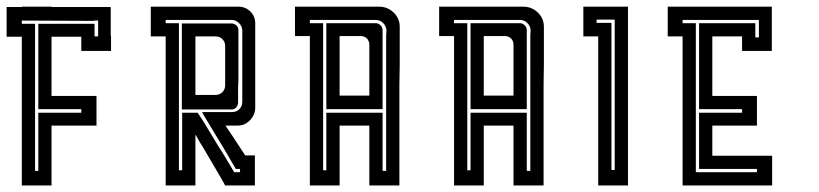

<svg xmlns="http://www.w3.org/2000/svg" viewBox="-20 -860 2473 580"><path d="M95.7 -788.1Q152.3 -788.1 265.6 -788.1Q265.6 -788.1 265.6 -787.1Q209 -787.1 95.7 -787.1Q95.7 -787.1 95.7 -788.1ZM225.6 -706.1Q225.6 -706.1 225.6 -720.7Q225.6 -734.4 225.6 -749Q225.6 -749 196.3 -749Q166 -749 135.7 -749Q135.7 -749 135.7 -719.7Q135.7 -691.4 135.7 -654.3Q135.7 -634.8 135.7 -615.2Q135.7 -595.7 135.7 -579.1Q135.7 -577.1 135.7 -574.2Q135.7 -572.3 135.7 -570.3Q135.7 -570.3 180.7 -570.3Q225.6 -570.3 271.5 -570.3Q271.5 -570.3 271.5 -540Q271.5 -509.8 271.5 -480.5Q271.5 -480.5 225.6 -480.5Q180.7 -480.5 135.7 -480.5Q135.7 -480.5 135.7 -451.2Q135.7 -421.9 135.7 -384.8Q135.7 -365.2 135.7 -345.7Q135.7 -326.2 135.7 -309.6Q135.7 -306.6 135.7 -304.7Q135.7 -302.7 135.7 -299.8Q135.7 -299.8 123 -299.8Q116.2 -299.8 106.4 -299.8Q76.2 -299.8 45.9 -299.8Q45.9 -299.8 45.9 -329.1Q45.9 -357.4 45.9 -394.5Q45.9 -414.1 45.9 -434.6Q45.9 -454.1 45.9 -470.7Q45.9 -472.7 45.9 -475.6Q45.9 -477.5 45.9 -480.5Q45.9 -480.5 45.9 -509.8Q45.9 -540 45.9 -570.3Q45.9 -570.3 45.9 -598.6Q45.9 -627.9 45.9 -664.1Q45.9 -684.6 45.9 -704.1Q45.9 -723.6 45.9 -739.3Q45.9 -742.2 45.9 -744.1Q45.9 -747.1 45.9 -749Q45.9 -749 30.3 -749Q15.6 -749 0 -749Q0 -749 0 -762.7Q0 -768.6 0 -779.3Q0 -793.9 0 -808.6Q0 -823.2 0 -838.9Q0 -838.9 15.6 -838.9Q30.3 -838.9 45.9 -838.9Q45.9 -838.9 45.9 -838.9Q45.9 -839.8 45.9 -839.8Q45.9 -839.8 76.2 -839.8Q106.4 -839.8 135.7 -839.8Q135.7 -839.8 135.7 -839.8Q135.7 -838.9 135.7 -838.9Q135.7 -838.9 165 -838.9Q193.4 -838.9 229.5 -838.9Q249 -838.9 268.6 -838.9Q288.1 -838.9 304.7 -838.9Q306.6 -838.9 309.6 -838.9Q311.5 -838.9 314.5 -838.9Q314.5 -838.9 314.5 -809.6Q314.5 -780.3 314.5 -751Q314.5 -751 314.5 -751Q314.5 -751 315.4 -751Q315.4 -751 315.4 -736.3Q315.4 -720.7 315.4 -706.1Q315.4 -706.1 285.2 -706.1Q255.9 -706.1 225.6 -706.1ZM265.6 -787.1Q265.6 -787.1 265.6 -774.4Q265.6 -762.7 265.6 -750Q265.6 -750 269.5 -750Q272.5 -750 276.4 -750Q276.4 -750 276.4 -765.6Q276.4 -782.2 276.4 -797.9Q276.4 -797.9 272.5 -797.9Q269.5 -797.9 265.6 -797.9Q265.6 -797.9 230.5 -797.9Q195.3 -797.9 150.4 -797.9Q126 -797.9 101.6 -797.9Q77.1 -797.9 57.6 -797.9Q54.7 -797.9 51.8 -797.9Q48.8 -797.9 45.9 -797.9Q45.9 -797.9 45.9 -796.9Q45.9 -795.9 45.9 -794.9Q45.9 -791 45.9 -788.1Q45.9 -788.1 59.6 -788.1Q72.3 -788.1 85.9 -788.1Q85.9 -788.1 85.9 -716.8Q85.9 -644.5 85.9 -553.7Q85.9 -504.9 85.9 -456.1Q85.9 -407.2 85.9 -367.2Q85.9 -361.3 85.9 -355.5Q85.9 -349.6 85.9 -343.8Q85.9 -343.8 87.9 -343.8Q87.9 -343.8 88.9 -343.8Q92.8 -343.8 95.7 -343.8Q95.7 -343.8 95.7 -372.1Q95.7 -400.4 95.7 -436.5Q95.7 -456.1 95.7 -475.6Q95.7 -495.1 95.7 -510.7Q95.7 -512.7 95.7 -515.6Q95.7 -517.6 95.7 -519.5Q95.7 -519.5 139.6 -519.5Q182.6 -519.5 225.6 -519.5Q225.6 -519.5 225.6 -523.4Q225.6 -526.4 225.6 -530.3Q225.6 -530.3 182.6 -530.3Q139.6 -530.3 95.7 -530.3Q95.7 -530.3 95.7 -571.3Q95.7 -613.3 95.7 -665Q95.7 -693.4 95.7 -721.7Q95.7 -750 95.7 -773.4Q95.7 -777.3 95.7 -780.3Q95.7 -784.2 95.7 -787.1Q95.7 -787.1 124 -787.1Q151.4 -787.1 185.5 -787.1Q205.1 -787.1 223.6 -787.1Q242.2 -787.1 256.8 -787.1Q259.8 -787.1 261.7 -787.1Q263.7 -787.1 265.6 -787.1ZM265.6 -797.9Q192.4 -797.9 45.9 -797.9Q119.1 -797.9 263.7 -796.9Q263.7 -796.9 264.6 -796.9Q265.6 -796.9 265.6 -796.9Q265.6 -796.9 265.6 -797.9Z M699.2 -574.2Q699.2 -574.2 699.2 -571.3Q699.2 -568.4 699.2 -550.8Q699.2 -542 693.4 -535.2Q687.5 -529.3 679.7 -529.3Q679.7 -529.3 672.9 -529.3Q667 -529.3 660.2 -529.3Q660.2 -529.3 660.2 -527.3Q660.2 -525.4 660.2 -524.4Q660.2 -524.4 660.2 -525.4Q660.2 -527.3 660.2 -529.3Q660.2 -529.3 617.2 -529.3Q573.2 -529.3 529.3 -529.3Q529.3 -529.3 529.3 -567.4Q529.3 -569.3 529.3 -571.3Q529.3 -613.3 529.3 -666Q529.3 -694.3 529.3 -723.6Q529.3 -752 529.3 -775.4Q529.3 -779.3 529.3 -782.2Q529.3 -786.1 529.3 -789.1Q529.3 -789.1 573.2 -789.1Q617.2 -789.1 661.1 -789.1Q661.1 -789.1 661.1 -791Q661.1 -792 661.1 -793.9Q661.1 -793.9 661.1 -792Q661.1 -791 661.1 -789.1Q661.1 -789.1 664.1 -789.1Q666 -789.1 678.7 -789.1Q687.5 -789.1 694.3 -783.2Q700.2 -777.3 700.2 -767.6Q700.2 -767.6 700.2 -761.7Q700.2 -755.9 700.2 -750Q700.2 -750 700.2 -750Q700.2 -749 700.2 -749Q700.2 -749 700.2 -720.7Q700.2 -692.4 700.2 -657.2Q700.2 -637.7 700.2 -618.2Q699.2 -599.6 699.2 -583Q699.2 -581.1 699.2 -578.1Q699.2 -576.2 699.2 -574.2ZM660.2 -720.7Q660.2 -733.4 652.3 -741.2Q643.6 -750 631.8 -750Q631.8 -750 611.3 -750Q590.8 -750 570.3 -750Q570.3 -750 570.3 -723.6Q570.3 -722.7 570.3 -721.7Q570.3 -692.4 570.3 -657.2Q570.3 -636.7 570.3 -617.2Q570.3 -598.6 570.3 -582Q570.3 -580.1 570.3 -577.1Q570.3 -575.2 570.3 -573.2Q570.3 -573.2 574.2 -573.2Q576.2 -573.2 578.1 -573.2Q585.9 -573.2 630.9 -573.2Q643.6 -573.2 652.3 -582Q660.2 -590.8 660.2 -602.5Q660.2 -602.5 660.2 -608.4Q660.2 -613.3 660.2 -643.6Q660.2 -657.2 660.2 -675.8Q660.2 -694.3 660.2 -720.7ZM750 -390.6Q750 -390.6 750 -376Q750 -361.3 750 -345.7Q750 -345.7 750 -345.7Q750 -345.7 750 -344.7Q750 -344.7 750 -330.1Q750 -315.4 750 -299.8Q750 -299.8 719.7 -299.8Q690.4 -299.8 660.2 -299.8Q660.2 -299.8 646.5 -324.2Q631.8 -349.6 613.3 -380.9Q603.5 -397.5 593.8 -414.1Q583 -430.7 575.2 -445.3Q574.2 -447.3 573.2 -449.2Q571.3 -451.2 570.3 -453.1Q570.3 -453.1 570.3 -428.7Q570.3 -403.3 570.3 -372.1Q570.3 -355.5 570.3 -338.9Q570.3 -322.3 570.3 -307.6Q570.3 -305.7 570.3 -303.7Q570.3 -301.8 570.3 -299.8Q570.3 -299.8 557.6 -299.8Q550.8 -299.8 541 -299.8Q510.7 -299.8 480.5 -299.8Q480.5 -299.8 480.5 -373Q480.5 -445.3 480.5 -537.1Q480.5 -586.9 480.5 -636.7Q480.5 -685.5 480.5 -726.6Q480.5 -732.4 480.5 -738.3Q480.5 -744.1 480.5 -750Q480.5 -750 465.8 -750Q450.2 -750 435.5 -750Q435.5 -750 435.5 -763.7Q435.5 -769.5 435.5 -780.3Q435.5 -794.9 435.5 -809.6Q435.5 -824.2 435.5 -839.8Q435.5 -839.8 450.2 -839.8Q465.8 -839.8 480.5 -839.8Q480.5 -839.8 510.7 -839.8Q541 -839.8 570.3 -839.8Q570.3 -839.8 576.2 -839.8Q582 -839.8 615.2 -839.8Q629.9 -839.8 650.4 -839.8Q670.9 -839.8 700.2 -839.8Q721.7 -839.8 736.3 -825.2Q751 -810.5 751 -790Q751 -790 751 -777.3Q751 -763.7 751 -751Q751 -751 751 -741.2Q751 -732.4 751 -676.8Q751 -652.3 751 -617.2Q751 -583 751 -534.2Q751 -522.5 746.1 -512.7Q742.2 -503.9 734.4 -496.1Q726.6 -488.3 717.8 -484.4Q708 -480.5 696.3 -480.5Q696.3 -480.5 684.6 -480.5Q672.9 -480.5 661.1 -480.5Q661.1 -480.5 681.6 -450.2Q701.2 -420.9 720.7 -390.6Q720.7 -390.6 730.5 -390.6Q740.2 -390.6 751 -390.6Q751 -390.6 750 -390.6Q750 -390.6 750 -390.6ZM705.1 -349.6Q705.1 -349.6 701.2 -349.6Q697.3 -349.6 692.4 -349.6Q692.4 -349.6 675.8 -377.9Q660.2 -405.3 638.7 -440.4Q627.9 -459 616.2 -477.5Q605.5 -496.1 595.7 -511.7Q594.7 -514.6 592.8 -516.6Q591.8 -518.6 590.8 -521.5Q590.8 -521.5 614.3 -521.5Q638.7 -521.5 662.1 -521.5Q662.1 -521.5 665 -521.5Q667 -521.5 681.6 -521.5Q694.3 -521.5 703.1 -530.3Q711.9 -539.1 711.9 -552.7Q711.9 -552.7 711.9 -560.5Q711.9 -567.4 711.9 -575.2Q711.9 -575.2 710 -575.2Q708 -575.2 707 -575.2Q707 -575.2 708 -575.2Q710 -575.2 711.9 -575.2Q711.9 -575.2 711.9 -603.5Q711.9 -630.9 711.9 -667Q711.9 -686.5 711.9 -705.1Q711.9 -724.6 711.9 -741.2Q711.9 -743.2 711.9 -745.1Q711.9 -748 711.9 -750Q711.9 -750 711.9 -752Q711.9 -754.9 711.9 -768.6Q710.9 -782.2 701.2 -791Q692.4 -799.8 679.7 -799.8Q679.7 -799.8 673.8 -799.8Q668 -799.8 662.1 -799.8Q662.1 -799.8 632.8 -799.8Q603.5 -799.8 566.4 -799.8Q545.9 -799.8 526.4 -799.8Q506.8 -799.8 490.2 -799.8Q487.3 -799.8 485.4 -799.8Q482.4 -799.8 480.5 -799.8Q480.5 -799.8 480.5 -798.8Q480.5 -797.9 480.5 -796.9Q480.5 -793 480.5 -790Q480.5 -790 494.1 -790Q506.8 -790 520.5 -790Q520.5 -790 520.5 -718.8Q520.5 -646.5 520.5 -555.7Q520.5 -506.8 520.5 -458Q520.5 -409.2 520.5 -369.1Q520.5 -363.3 520.5 -357.4Q520.5 -351.6 520.5 -345.7Q520.5 -345.7 523.4 -345.7Q527.3 -345.7 530.3 -345.7Q530.3 -345.7 530.3 -374Q530.3 -402.3 530.3 -437.5Q530.3 -457 530.3 -475.6Q530.3 -495.1 530.3 -510.7Q530.3 -512.7 530.3 -515.6Q530.3 -517.6 530.3 -519.5Q530.3 -519.5 545.9 -519.5Q561.5 -519.5 577.1 -519.5Q577.1 -519.5 595.7 -491.2Q613.3 -461.9 635.7 -424.8Q647.5 -405.3 660.2 -385.7Q671.9 -365.2 681.6 -349.6Q683.6 -346.7 684.6 -344.7Q686.5 -341.8 687.5 -339.8Q687.5 -339.8 690.4 -339.8Q691.4 -339.8 693.4 -339.8Q699.2 -339.8 705.1 -339.8Q705.1 -339.8 705.1 -343.8Q705.1 -346.7 705.1 -349.6Z M1187.5 -779.3Q1187.5 -779.3 1187.5 -771.5Q1187.5 -763.7 1187.5 -755.9Q1187.5 -755.9 1187.5 -725.6Q1187.5 -694.3 1187.5 -664.1Q1187.5 -664.1 1186.5 -605.5Q1186.5 -545.9 1186.5 -471.7Q1186.5 -431.6 1186.5 -391.6Q1186.5 -351.6 1186.5 -319.3Q1186.5 -314.5 1186.5 -309.6Q1186.5 -304.7 1186.5 -299.8Q1186.5 -299.8 1172.9 -299.8Q1166 -299.8 1156.2 -299.8Q1126 -299.8 1095.7 -299.8Q1095.7 -299.8 1095.7 -329.1Q1095.7 -357.4 1095.7 -394.5Q1095.7 -414.1 1095.7 -434.6Q1095.7 -454.1 1095.7 -470.7Q1095.7 -472.7 1095.7 -475.6Q1095.7 -477.5 1095.7 -480.5Q1095.7 -480.5 1066.4 -480.5Q1036.1 -480.5 1005.9 -480.5Q1005.9 -480.5 1005.9 -451.2Q1005.9 -421.9 1005.9 -384.8Q1005.9 -365.2 1005.9 -345.7Q1005.9 -326.2 1005.9 -309.6Q1005.9 -306.6 1005.9 -304.7Q1005.9 -302.7 1005.9 -299.8Q1005.9 -299.8 976.6 -299.8Q946.3 -299.8 916 -299.8Q916 -299.8 916 -373Q916 -445.3 916 -537.1Q916 -587.9 916 -636.7Q916 -686.5 916 -727.5Q916 -733.4 916 -739.3Q916 -745.1 916 -751Q916 -751 901.4 -751Q885.7 -751 871.1 -751Q871.1 -751 871.1 -763.7Q871.1 -770.5 871.1 -780.3Q871.1 -794.9 871.1 -809.6Q871.1 -825.2 871.1 -839.8Q871.1 -839.8 885.7 -839.8Q901.4 -839.8 916 -839.8Q916 -839.8 950.2 -839.8Q983.4 -839.8 1027.3 -839.8Q1049.8 -839.8 1073.2 -839.8Q1095.7 -839.8 1115.2 -839.8Q1118.2 -839.8 1121.1 -839.8Q1124 -839.8 1126 -839.8Q1150.4 -839.8 1168.9 -822.3Q1187.5 -804.7 1187.5 -779.3ZM1147.5 -768.6Q1146.5 -782.2 1136.7 -791Q1127.9 -799.8 1115.2 -799.8Q1115.2 -799.8 1109.4 -799.8Q1103.5 -799.8 1097.7 -799.8Q1097.7 -799.8 1068.4 -799.8Q1039.1 -799.8 1002 -799.8Q981.4 -799.8 961.9 -799.8Q942.4 -799.8 925.8 -799.8Q922.9 -799.8 920.9 -799.8Q918 -799.8 916 -799.8Q916 -799.8 916 -798.8Q916 -797.9 916 -796.9Q916 -793 916 -790Q916 -790 929.7 -790Q942.4 -790 956.1 -790Q956.1 -790 956.1 -718.8Q956.1 -646.5 956.1 -555.7Q956.1 -506.8 956.1 -458Q956.1 -409.2 956.1 -369.1Q956.1 -363.3 956.1 -357.4Q956.1 -351.6 956.1 -345.7Q956.1 -345.7 959 -345.7Q962.9 -345.7 965.8 -345.7Q965.8 -345.7 965.8 -374Q965.8 -402.3 965.8 -437.5Q965.8 -457 965.8 -475.6Q965.8 -495.1 965.8 -510.7Q965.8 -512.7 965.8 -515.6Q965.8 -517.6 965.8 -519.5Q965.8 -519.5 994.1 -519.5Q1021.5 -519.5 1055.7 -519.5Q1075.2 -519.5 1093.8 -519.5Q1112.3 -519.5 1127 -519.5Q1129.9 -519.5 1131.8 -519.5Q1133.8 -519.5 1135.7 -519.5Q1135.7 -519.5 1135.7 -491.2Q1135.7 -462.9 1135.7 -427.7Q1135.7 -408.2 1135.7 -388.7Q1135.7 -369.1 1135.7 -353.5Q1135.7 -350.6 1135.7 -348.6Q1135.7 -346.7 1135.7 -343.8Q1135.7 -343.8 1137.7 -343.8Q1138.7 -343.8 1139.6 -343.8Q1142.6 -343.8 1146.5 -343.8Q1146.5 -343.8 1146.5 -409.2Q1146.5 -474.6 1146.5 -557.6Q1146.5 -602.5 1146.5 -646.5Q1146.5 -691.4 1146.5 -727.5Q1146.5 -733.4 1146.5 -738.3Q1146.5 -744.1 1146.5 -749Q1146.5 -749 1146.5 -752Q1146.5 -753.9 1147.5 -768.6ZM1135.7 -768.6Q1135.7 -768.6 1135.7 -762.7Q1135.7 -756.8 1135.7 -751Q1135.7 -751 1135.7 -714.8Q1135.7 -679.7 1135.7 -634.8Q1135.7 -610.4 1135.7 -585.9Q1135.7 -561.5 1135.7 -542Q1135.7 -538.1 1135.7 -535.2Q1135.7 -533.2 1135.7 -530.3Q1135.7 -530.3 1110.4 -530.3Q1109.4 -530.3 1108.4 -530.3Q1081.1 -530.3 1045.9 -530.3Q1027.3 -530.3 1008.8 -530.3Q990.2 -530.3 974.6 -530.3Q972.7 -530.3 970.7 -530.3Q967.8 -530.3 965.8 -530.3Q965.8 -530.3 965.8 -568.4Q965.8 -570.3 965.8 -572.3Q965.8 -614.3 965.8 -667Q965.8 -695.3 965.8 -724.6Q965.8 -752.9 965.8 -776.4Q965.8 -780.3 965.8 -783.2Q965.8 -787.1 965.8 -790Q965.8 -790 1009.8 -790Q1053.7 -790 1097.7 -790Q1097.7 -790 1097.7 -792Q1097.7 -793 1097.7 -794.9Q1097.7 -794.9 1097.7 -793Q1097.7 -792 1097.7 -790Q1097.7 -790 1103.5 -790Q1109.4 -790 1115.2 -790Q1123 -790 1129.9 -783.2Q1135.7 -777.3 1135.7 -768.6ZM1095.7 -724.6Q1095.7 -735.4 1088.9 -743.2Q1081.1 -751 1070.3 -751Q1070.3 -751 1048.8 -751Q1027.3 -751 1005.9 -751Q1005.9 -751 1005.9 -724.6Q1005.9 -723.6 1005.9 -721.7Q1005.9 -693.4 1005.9 -656.2Q1005.9 -636.7 1005.9 -617.2Q1005.9 -596.7 1005.9 -580.1Q1005.9 -578.1 1005.9 -575.2Q1005.9 -573.2 1005.9 -571.3Q1005.9 -571.3 1019.5 -571.3Q1026.4 -571.3 1036.1 -571.3Q1066.4 -571.3 1095.7 -571.3Q1095.7 -571.3 1095.7 -577.1Q1095.7 -584 1095.7 -624Q1095.7 -640.6 1095.7 -666Q1095.7 -690.4 1095.7 -724.6Z M1623 -779.3Q1623 -779.3 1623 -771.5Q1623 -763.7 1623 -755.9Q1623 -755.9 1623 -725.6Q1623 -694.3 1623 -664.1Q1623 -664.1 1622.1 -605.5Q1622.1 -545.9 1622.1 -471.7Q1622.1 -431.6 1622.1 -391.6Q1622.1 -351.6 1622.1 -319.3Q1622.1 -314.5 1622.1 -309.6Q1622.1 -304.7 1622.1 -299.8Q1622.1 -299.8 1608.4 -299.8Q1601.6 -299.8 1591.8 -299.8Q1561.5 -299.8 1531.2 -299.8Q1531.2 -299.8 1531.2 -329.1Q1531.2 -357.4 1531.2 -394.5Q1531.2 -414.1 1531.2 -434.6Q1531.2 -454.1 1531.2 -470.7Q1531.2 -472.7 1531.2 -475.6Q1531.2 -477.5 1531.2 -480.5Q1531.2 -480.5 1502 -480.5Q1471.7 -480.5 1441.4 -480.5Q1441.4 -480.5 1441.4 -451.2Q1441.4 -421.9 1441.4 -384.8Q1441.4 -365.2 1441.4 -345.7Q1441.4 -326.2 1441.4 -309.6Q1441.4 -306.6 1441.4 -304.7Q1441.4 -302.7 1441.4 -299.8Q1441.4 -299.8 1412.1 -299.8Q1381.8 -299.8 1351.6 -299.8Q1351.6 -299.8 1351.6 -373Q1351.6 -445.3 1351.6 -537.1Q1351.6 -587.9 1351.6 -636.7Q1351.6 -686.5 1351.6 -727.5Q1351.6 -733.4 1351.6 -739.3Q1351.6 -745.1 1351.6 -751Q1351.6 -751 1336.9 -751Q1321.3 -751 1306.6 -751Q1306.6 -751 1306.6 -763.7Q1306.6 -770.5 1306.6 -780.3Q1306.6 -794.9 1306.6 -809.6Q1306.6 -825.2 1306.6 -839.8Q1306.6 -839.8 1321.3 -839.8Q1336.9 -839.8 1351.6 -839.8Q1351.6 -839.8 1385.7 -839.8Q1418.9 -839.8 1462.9 -839.8Q1485.4 -839.8 1508.8 -839.8Q1531.2 -839.8 1550.8 -839.8Q1553.7 -839.8 1556.6 -839.8Q1559.6 -839.8 1561.5 -839.8Q1585.9 -839.8 1604.5 -822.3Q1623 -804.7 1623 -779.3ZM1583 -768.6Q1582 -782.2 1572.3 -791Q1563.5 -799.8 1550.8 -799.8Q1550.8 -799.8 1544.9 -799.8Q1539.1 -799.8 1533.2 -799.8Q1533.2 -799.8 1503.9 -799.8Q1474.6 -799.8 1437.5 -799.8Q1417 -799.8 1397.5 -799.8Q1377.9 -799.8 1361.3 -799.8Q1358.4 -799.8 1356.4 -799.8Q1353.5 -799.8 1351.6 -799.8Q1351.6 -799.8 1351.6 -798.8Q1351.6 -797.9 1351.6 -796.9Q1351.6 -793 1351.6 -790Q1351.6 -790 1365.2 -790Q1377.9 -790 1391.6 -790Q1391.6 -790 1391.6 -718.8Q1391.6 -646.5 1391.6 -555.7Q1391.6 -506.8 1391.6 -458Q1391.6 -409.2 1391.6 -369.1Q1391.6 -363.3 1391.6 -357.4Q1391.6 -351.6 1391.6 -345.7Q1391.6 -345.7 1394.5 -345.7Q1398.4 -345.7 1401.4 -345.7Q1401.4 -345.7 1401.4 -374Q1401.4 -402.3 1401.4 -437.5Q1401.4 -457 1401.4 -475.6Q1401.4 -495.1 1401.4 -510.7Q1401.4 -512.7 1401.4 -515.6Q1401.4 -517.6 1401.4 -519.5Q1401.4 -519.5 1429.7 -519.5Q1457 -519.5 1491.2 -519.5Q1510.7 -519.5 1529.3 -519.5Q1547.9 -519.5 1562.5 -519.5Q1565.4 -519.5 1567.4 -519.5Q1569.3 -519.5 1571.3 -519.5Q1571.3 -519.5 1571.3 -491.2Q1571.3 -462.9 1571.3 -427.7Q1571.3 -408.2 1571.3 -388.7Q1571.3 -369.1 1571.3 -353.5Q1571.3 -350.6 1571.3 -348.6Q1571.3 -346.7 1571.3 -343.8Q1571.3 -343.8 1573.2 -343.8Q1574.2 -343.8 1575.2 -343.8Q1578.1 -343.8 1582 -343.8Q1582 -343.8 1582 -409.2Q1582 -474.6 1582 -557.6Q1582 -602.5 1582 -646.5Q1582 -691.4 1582 -727.5Q1582 -733.4 1582 -738.3Q1582 -744.1 1582 -749Q1582 -749 1582 -752Q1582 -753.9 1583 -768.6ZM1571.3 -768.6Q1571.3 -768.6 1571.3 -762.7Q1571.3 -756.8 1571.3 -751Q1571.3 -751 1571.3 -714.8Q1571.3 -679.7 1571.3 -634.8Q1571.3 -610.4 1571.3 -585.9Q1571.3 -561.5 1571.3 -542Q1571.3 -538.1 1571.3 -535.2Q1571.3 -533.2 1571.3 -530.3Q1571.3 -530.3 1545.9 -530.3Q1544.9 -530.3 1543.9 -530.3Q1516.6 -530.3 1481.4 -530.3Q1462.9 -530.3 1444.3 -530.3Q1425.8 -530.3 1410.2 -530.3Q1408.2 -530.3 1406.2 -530.3Q1403.3 -530.3 1401.4 -530.3Q1401.4 -530.3 1401.4 -568.4Q1401.4 -570.3 1401.4 -572.3Q1401.4 -614.3 1401.4 -667Q1401.4 -695.3 1401.4 -724.6Q1401.4 -752.9 1401.4 -776.4Q1401.4 -780.3 1401.4 -783.2Q1401.4 -787.1 1401.4 -790Q1401.4 -790 1445.3 -790Q1489.3 -790 1533.2 -790Q1533.2 -790 1533.2 -792Q1533.2 -793 1533.2 -794.9Q1533.2 -794.9 1533.2 -793Q1533.2 -792 1533.2 -790Q1533.2 -790 1539.1 -790Q1544.9 -790 1550.8 -790Q1558.6 -790 1565.4 -783.2Q1571.3 -777.3 1571.3 -768.6ZM1531.2 -724.6Q1531.2 -735.4 1524.4 -743.2Q1516.6 -751 1505.9 -751Q1505.9 -751 1484.4 -751Q1462.9 -751 1441.4 -751Q1441.4 -751 1441.4 -724.6Q1441.4 -723.6 1441.4 -721.7Q1441.4 -693.4 1441.4 -656.2Q1441.4 -636.7 1441.4 -617.2Q1441.4 -596.7 1441.4 -580.1Q1441.4 -578.1 1441.4 -575.2Q1441.4 -573.2 1441.4 -571.3Q1441.4 -571.3 1455.1 -571.3Q1461.9 -571.3 1471.7 -571.3Q1502 -571.3 1531.2 -571.3Q1531.2 -571.3 1531.2 -577.1Q1531.2 -584 1531.2 -624Q1531.2 -640.6 1531.2 -666Q1531.2 -690.4 1531.2 -724.6Z M1787.1 -750Q1787.1 -750 1772.5 -750Q1756.8 -750 1742.2 -750Q1742.2 -750 1742.2 -763.7Q1742.2 -769.5 1742.2 -780.3Q1742.2 -794.9 1742.2 -809.6Q1742.2 -824.2 1742.2 -839.8Q1742.2 -839.8 1756.8 -839.8Q1772.5 -839.8 1787.1 -839.8Q1787.1 -839.8 1817.4 -839.8Q1847.7 -839.8 1877 -839.8Q1877 -839.8 1877 -828.1Q1877 -816.4 1877 -794.9Q1877 -755.9 1877 -691.4Q1877 -627 1877 -555.7Q1877 -496.1 1877 -436.5Q1877 -377 1877 -328.1Q1877 -321.3 1877 -313.5Q1877 -306.6 1877 -299.8Q1877 -299.8 1864.3 -299.8Q1857.4 -299.8 1847.7 -299.8Q1817.4 -299.8 1787.1 -299.8Q1787.1 -299.8 1787.1 -373Q1787.1 -445.3 1787.1 -537.1Q1787.1 -586.9 1787.1 -636.7Q1787.1 -685.5 1787.1 -726.6Q1787.1 -732.4 1787.1 -738.3Q1787.1 -744.1 1787.1 -750ZM1827.1 -791Q1827.1 -791 1827.1 -719.7Q1827.1 -647.5 1827.1 -556.6Q1827.1 -507.8 1827.1 -459Q1827.1 -410.2 1827.1 -370.1Q1827.1 -364.3 1827.1 -358.4Q1827.1 -352.5 1827.1 -346.7Q1827.1 -346.7 1829.1 -346.7Q1829.1 -346.7 1830.1 -346.7Q1834 -346.7 1836.9 -346.7Q1836.9 -346.7 1836.9 -418.9Q1836.9 -492.2 1836.9 -584Q1836.9 -632.8 1836.9 -682.6Q1836.9 -731.4 1836.9 -772.5Q1836.9 -779.3 1836.9 -785.2Q1836.9 -790 1836.9 -795.9Q1836.9 -795.9 1836.9 -797.9Q1836.9 -799.8 1836.9 -800.8Q1836.9 -800.8 1819.3 -800.8Q1800.8 -800.8 1782.2 -800.8Q1782.2 -800.8 1782.2 -799.8Q1782.2 -798.8 1782.2 -797.9Q1782.2 -793.9 1782.2 -791Q1782.2 -791 1796.9 -791Q1812.5 -791 1827.1 -791Z M2221.7 -706.1Q2221.7 -706.1 2221.7 -720.7Q2221.7 -735.4 2221.7 -750Q2221.7 -750 2192.4 -750Q2162.1 -750 2131.8 -750Q2131.8 -750 2131.8 -720.7Q2131.8 -692.4 2131.8 -655.3Q2131.8 -635.7 2131.8 -616.2Q2131.8 -595.7 2131.8 -579.1Q2131.8 -577.1 2131.8 -574.2Q2131.8 -572.3 2131.8 -570.3Q2131.8 -570.3 2176.8 -570.3Q2221.7 -570.3 2266.6 -570.3Q2266.6 -570.3 2266.6 -540Q2266.6 -509.8 2266.6 -480.5Q2266.6 -480.5 2221.7 -480.5Q2176.8 -480.5 2131.8 -480.5Q2131.8 -480.5 2131.8 -450.2Q2131.8 -419.9 2131.8 -389.6Q2131.8 -389.6 2161.1 -389.6Q2189.5 -389.6 2226.6 -389.6Q2246.1 -389.6 2266.6 -389.6Q2286.1 -389.6 2302.7 -389.6Q2304.7 -389.6 2307.6 -389.6Q2309.6 -389.6 2312.5 -389.6Q2312.5 -389.6 2312.5 -360.4Q2312.5 -330.1 2312.5 -299.8Q2312.5 -299.8 2283.2 -299.8Q2253.9 -299.8 2216.8 -299.8Q2197.3 -299.8 2177.7 -299.8Q2158.2 -299.8 2141.6 -299.8Q2138.7 -299.8 2136.7 -299.8Q2134.8 -299.8 2131.8 -299.8Q2131.8 -299.8 2119.1 -299.8Q2112.3 -299.8 2102.5 -299.8Q2072.3 -299.8 2042 -299.8Q2042 -299.8 2042 -329.1Q2042 -357.4 2042 -394.5Q2042 -414.1 2042 -434.6Q2042 -454.1 2042 -470.7Q2042 -472.7 2042 -475.6Q2042 -477.5 2042 -480.5Q2042 -480.5 2042 -509.8Q2042 -540 2042 -570.3Q2042 -570.3 2042 -598.6Q2042 -627.9 2042 -665Q2042 -684.6 2042 -704.1Q2042 -723.6 2042 -740.2Q2042 -743.2 2042 -745.1Q2042 -748 2042 -750Q2042 -750 2027.3 -750Q2011.7 -750 1997.1 -750Q1997.1 -750 1997.1 -763.7Q1997.1 -769.5 1997.1 -780.3Q1997.1 -794.9 1997.1 -809.6Q1997.1 -824.2 1997.1 -839.8Q1997.1 -839.8 2011.7 -839.8Q2026.4 -839.8 2041 -839.8Q2041 -839.8 2071.3 -839.8Q2100.6 -839.8 2130.9 -839.8Q2130.9 -839.8 2160.2 -839.8Q2188.5 -839.8 2225.6 -839.8Q2245.1 -839.8 2265.6 -839.8Q2285.2 -839.8 2301.8 -839.8Q2303.7 -839.8 2306.6 -839.8Q2308.6 -839.8 2311.5 -839.8Q2311.5 -839.8 2311.5 -809.6Q2311.5 -780.3 2311.5 -750Q2311.5 -750 2311.5 -735.4Q2311.5 -720.7 2311.5 -706.1Q2311.5 -706.1 2281.2 -706.1Q2252 -706.1 2221.7 -706.1ZM2261.7 -790Q2261.7 -790 2261.7 -775.4Q2261.7 -761.7 2261.7 -747.1Q2261.7 -747.1 2265.6 -747.1Q2268.6 -747.1 2272.5 -747.1Q2272.5 -747.1 2272.5 -764.6Q2272.5 -782.2 2272.5 -799.8Q2272.5 -799.8 2270.5 -799.8Q2268.6 -799.8 2266.6 -799.8Q2266.6 -799.8 2230.5 -799.8Q2194.3 -799.8 2148.4 -799.8Q2124 -799.8 2098.6 -799.8Q2074.2 -799.8 2053.7 -799.8Q2050.8 -799.8 2047.9 -799.8Q2044.9 -799.8 2042 -799.8Q2042 -799.8 2042 -798.8Q2042 -797.9 2042 -796.9Q2042 -793 2042 -790Q2042 -790 2055.7 -790Q2068.4 -790 2082 -790Q2082 -790 2082 -716.8Q2082 -644.5 2082 -552.7Q2082 -502.9 2082 -453.1Q2082 -404.3 2082 -363.3Q2082 -357.4 2082 -351.6Q2082 -345.7 2082 -339.8Q2082 -339.8 2084 -339.8Q2084 -339.8 2085 -339.8Q2088.9 -339.8 2091.8 -339.8Q2091.8 -339.8 2120.1 -339.8Q2148.4 -339.8 2184.6 -339.8Q2203.1 -339.8 2222.7 -339.8Q2242.2 -339.8 2257.8 -339.8Q2259.8 -339.8 2262.7 -339.8Q2264.6 -339.8 2266.6 -339.8Q2266.6 -339.8 2266.6 -343.8Q2266.6 -346.7 2266.6 -349.6Q2266.6 -349.6 2239.3 -349.6Q2210.9 -349.6 2174.8 -349.6Q2156.2 -349.6 2136.7 -349.6Q2117.2 -349.6 2101.6 -349.6Q2098.6 -349.6 2096.7 -349.6Q2094.7 -349.6 2091.8 -349.6Q2091.8 -349.6 2091.8 -377.9Q2091.8 -405.3 2091.8 -439.5Q2091.8 -459 2091.8 -477.5Q2091.8 -496.1 2091.8 -510.7Q2091.8 -513.7 2091.8 -515.6Q2091.8 -517.6 2091.8 -519.5Q2091.8 -519.5 2135.7 -519.5Q2178.7 -519.5 2221.7 -519.5Q2221.7 -519.5 2221.7 -523.4Q2221.7 -526.4 2221.7 -530.3Q2221.7 -530.3 2178.7 -530.3Q2135.7 -530.3 2091.8 -530.3Q2091.8 -530.3 2091.8 -572.3Q2091.8 -614.3 2091.8 -667Q2091.8 -695.3 2091.8 -724.6Q2091.8 -752.9 2091.8 -776.4Q2091.8 -780.3 2091.8 -783.2Q2091.8 -787.1 2091.8 -790Q2091.8 -790 2120.1 -790Q2147.5 -790 2181.6 -790Q2201.2 -790 2219.7 -790Q2238.3 -790 2252.9 -790Q2255.9 -790 2257.8 -790Q2259.8 -790 2261.7 -790Z"/></svg>

Font: Reach
Style: Inline
Weight: 400
Designer: Billy Harris
Version: Version 1.0